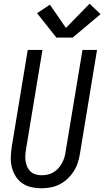

<svg xmlns="http://www.w3.org/2000/svg" viewBox="-20 -1003 560 1031"><path d="M202 8Q175 8 148 2Q121 -4 99.5 -19Q78 -34 64 -56.5Q50 -79 43.5 -105Q37 -131 38 -159Q39 -187 43 -214L129 -735H208L120 -203Q117 -186 116 -169.5Q115 -153 117.5 -137Q120 -121 126.5 -106.5Q133 -92 144.5 -81.5Q156 -71 171.5 -66.5Q187 -62 204 -62Q204 -62 204 -62Q204 -62 204 -62Q220 -62 236 -65.5Q252 -69 266.5 -77.5Q281 -86 292.5 -98.5Q304 -111 312 -125.5Q320 -140 325 -155.5Q330 -171 332 -187L423 -735H501L409 -176Q405 -151 397 -127Q389 -103 375 -81.5Q361 -60 341.5 -42Q322 -24 299 -12.5Q276 -1 251 3.5Q226 8 202 8ZM283 -801 179 -932 248 -978 334 -853 461 -983 520 -927 370 -801Z"/></svg>

Font: Iosevka Curly Oblique
Style: Regular
Weight: 400
Italic angle: -9°
Monospace: yes
Designer: Belleve Invis
Foundry: Belleve Invis
Version: Version 11.1.0; ttfautohint (v1.8.3)